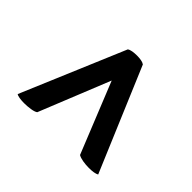

<svg xmlns="http://www.w3.org/2000/svg" viewBox="-111 -686 793 793"><g transform="rotate(-45 286.0 -289.0)"><path d="M63 -54Q55 -68 55 -101Q55 -119 58 -136.5Q61 -154 67 -164L377 -289L67 -414Q61 -422 58 -441Q55 -460 55 -479Q55 -494 57 -506.5Q59 -519 63 -524L515 -333Q520 -326 522 -314Q524 -302 524 -288Q524 -275 522 -263.5Q520 -252 515 -245Z"/></g></svg>

Font: Petrona Black
Style: Regular
Weight: 900
Designer: Ringo R. Seeber
Foundry: Ringo R. Seeber
Version: Version 2.001; ttfautohint (v1.8.3)